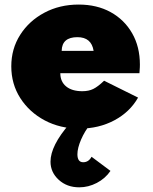

<svg xmlns="http://www.w3.org/2000/svg" viewBox="-20 -548 672 842"><path d="M329 16Q413 16 481.2 -20.2Q549.5 -56.5 585.5 -120L436.5 -194Q409.5 -168 389.2 -158Q369 -148 341 -148Q295.5 -148 270 -169Q244.5 -190 244.5 -227H591.5Q593 -246.5 593.2 -252.2Q593.5 -258 593.5 -264.5Q593.5 -343 559.5 -402.2Q525.5 -461.5 465.2 -494.8Q405 -528 325 -528Q241.5 -528 174.5 -492.2Q107.5 -456.5 68.5 -395.2Q29.5 -334 29.5 -257Q29.5 -179.5 69 -117.8Q108.5 -56 176.2 -20Q244 16 329 16ZM250.5 -325Q251.5 -385 319.5 -385Q381 -385 390.5 -325ZM327.5 273.5Q367.5 273.5 404.5 254.2Q441.5 235 464.5 201.5L381.5 139.5Q368.5 163.5 345 163.5Q319.5 163.5 319.5 128.5Q319.5 101.5 335.5 64.2Q351.5 27 377.5 -5H285Q201.5 91 201.5 161Q201.5 207.5 237.5 240.5Q273.5 273.5 327.5 273.5Z"/></svg>

Font: Spartan Black
Style: Regular
Weight: 900
Designer: Matt Bailey, Mirko Velimirovic
Foundry: Matt Bailey
Version: Version 1.003; ttfautohint (v1.8.3)